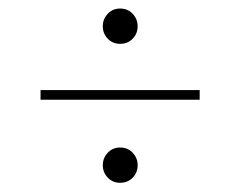

<svg xmlns="http://www.w3.org/2000/svg" viewBox="-20 -438 548 438"><path d="M254 -101.5Q271.5 -101.5 282.8 -89.5Q294 -77.5 294 -61Q294 -44.5 282.8 -32.8Q271.5 -21 254 -21Q237 -21 225.8 -32.8Q214.5 -44.5 214.5 -61Q214.5 -77.5 225.8 -89.5Q237 -101.5 254 -101.5ZM254 -418.5Q271.5 -418.5 282.8 -406.5Q294 -394.5 294 -378Q294 -361.5 282.8 -349.8Q271.5 -338 254 -338Q237 -338 225.8 -349.8Q214.5 -361.5 214.5 -378Q214.5 -394.5 225.8 -406.5Q237 -418.5 254 -418.5ZM72.5 -232.5H435.5V-210.5H72.5Z"/></svg>

Font: Newsreader 24pt ExtraLight
Style: Regular
Weight: 250
Designer: Hugues Gentile
Foundry: Production Type
Version: Version 1.003